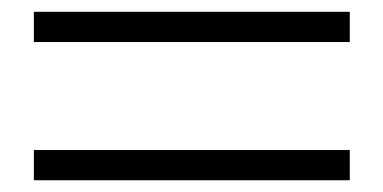

<svg xmlns="http://www.w3.org/2000/svg" viewBox="-20 -526 643 322"><path d="M566.6 -223.7H36.8V-274.4H566.6ZM566.6 -455.5H36.8V-506.2H566.6Z"/></svg>

Font: Noto Serif TC
Style: Regular
Weight: 200
Designer: Ryoko NISHIZUKA 西塚涼子 (kana & ideographs); Frank Grießhammer (Latin, Greek & Cyrillic); Wenlong ZHANG 张文龙 (bopomofo); San
Foundry: Adobe
Version: Version 2.001;hotconv 1.1.0;makeotfexe 2.6.0